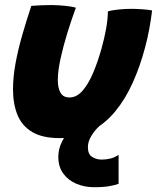

<svg xmlns="http://www.w3.org/2000/svg" viewBox="-20 -532 640 782"><path d="M463 98.5V216.5Q451 221.5 426.5 226Q402 230.5 363 230.5Q324.5 230.5 291.2 216.5Q258 202.5 237.8 175Q217.5 147.5 217.5 107Q217.5 75.5 231.5 46.8Q245.5 18 266.2 -5.2Q287 -28.5 307.8 -43.8Q328.5 -59 342 -64L405.5 -35.5Q393 -27.5 377 -11Q361 5.5 349.5 26Q338 46.5 338 68Q338 96 355.2 107Q372.5 118 394 118Q412.5 118 429.8 113.8Q447 109.5 463 98.5ZM419.5 -485.5Q435 -490.5 462.2 -493.2Q489.5 -496 514.5 -496Q535 -496 559.8 -494.2Q584.5 -492.5 599.5 -489.5Q595 -452 588 -414Q581 -376 571 -339Q551 -263 521 -196Q491 -129 449.2 -78.2Q407.5 -27.5 351.5 1.5Q295.5 30.5 222.5 30.5Q153.5 30.5 111.8 6Q70 -18.5 51.5 -63.2Q33 -108 33 -168.5Q33 -217.5 43.2 -273.8Q53.5 -330 70.8 -389.8Q88 -449.5 107.5 -508Q123 -509.5 146.8 -510.5Q170.5 -511.5 190 -511.5Q218.5 -511 246.2 -508.2Q274 -505.5 289 -500.5Q271 -452 254.2 -397.5Q237.5 -343 226.5 -293Q215.5 -243 215.5 -205.5Q215.5 -172.5 226.8 -153.8Q238 -135 262.5 -135Q292.5 -135 316.5 -162.8Q340.5 -190.5 359.5 -235.8Q378.5 -281 393 -332.5Q405 -375.5 412 -414Q419 -452.5 419.5 -485.5Z"/></svg>

Font: Grandstander Thin ExtraBold
Style: Italic
Weight: 800
Italic angle: -15°
Version: Version 1.200